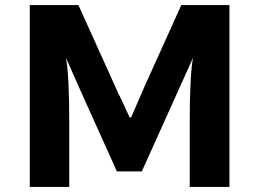

<svg xmlns="http://www.w3.org/2000/svg" viewBox="-20 -734 1018 754"><path d="M97 -714H288L429 -402Q441 -374 459 -338Q483 -287 489 -273H495L551 -402L692 -714H881V0H725V-250Q725 -437 738 -507L537 -61H439L319 -327L239 -507Q252 -439 252 -250V0H97Z"/></svg>

Font: Nebula Sans Bold
Style: Regular
Weight: 700
Designer: Paul D. Hunt for Adobe (as Source Sans)
Foundry: Nebula Entertainment & Broadcasting LLC
Version: Version 1.010